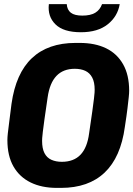

<svg xmlns="http://www.w3.org/2000/svg" viewBox="-20 -905 649 935"><path d="M257 10Q183 10 129 -16.5Q75 -43 45.5 -94.5Q16 -146 16 -223Q16 -236 18 -255Q20 -274 24.5 -308Q29 -342 36 -399Q57 -548 135.5 -622Q214 -696 348 -696H368Q443 -696 496.5 -670Q550 -644 579.5 -592Q609 -540 609 -463Q609 -451 607 -432Q605 -413 601 -379Q597 -345 588 -287Q568 -139 489.5 -64.5Q411 10 277 10ZM281 -117Q339 -117 372 -151.5Q405 -186 414 -256Q424 -323 429.5 -363Q435 -403 437.5 -424Q440 -445 440.5 -454Q441 -463 441 -468Q441 -505 429 -527.5Q417 -550 395.5 -560Q374 -570 344 -570Q288 -570 255 -535.5Q222 -501 212 -431Q202 -364 196.5 -324Q191 -284 188.5 -263Q186 -242 185.5 -233Q185 -224 185 -219Q185 -182 196.5 -159.5Q208 -137 230 -127Q252 -117 281 -117ZM374 -748Q289 -748 250 -786.5Q211 -825 218 -885H305Q307 -857 325 -843Q343 -829 381 -829Q421 -829 444 -843Q467 -857 477 -885H563Q553 -825 504.5 -786.5Q456 -748 374 -748Z"/></svg>

Font: Chivo Mono
Style: Bold Italic
Weight: 700
Italic angle: -8.05°
Monospace: yes
Version: Version 1.008